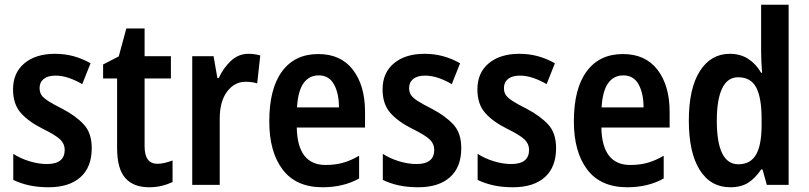

<svg xmlns="http://www.w3.org/2000/svg" viewBox="-20 -780 3412 810"><path d="M367 -155Q367 -75 319.5 -32.5Q272 10 185 10Q140 10 103.5 2Q67 -6 36 -21V-131Q65 -112 103.5 -100Q142 -88 178 -88Q253 -88 253 -148Q253 -173 234 -191.5Q215 -210 158 -238Q100 -267 67.5 -304Q35 -341 35 -403Q35 -473 83 -513Q131 -553 212 -553Q253 -553 290 -543Q327 -533 362 -513L327 -425Q300 -441 271 -451Q242 -461 214 -461Q182 -461 164.5 -447Q147 -433 147 -409Q147 -391 155 -379Q163 -367 184 -353.5Q205 -340 243 -321Q300 -291 333.5 -255Q367 -219 367 -155Z M644 -89Q659 -89 675.5 -93Q692 -97 708 -103V-12Q687 -2 662.5 4Q638 10 609 10Q543 10 508.5 -29Q474 -68 474 -156V-449H415V-508L481 -542L513 -660H590V-543H701V-449H590V-163Q590 -89 644 -89Z M1028 -553Q1054 -553 1078 -546L1065 -428Q1045 -435 1016 -435Q969 -435 938 -393.5Q907 -352 907 -280V0H791V-543H881L897 -451H903Q922 -493 954 -523Q986 -553 1028 -553Z M1323 -552Q1418 -552 1469 -485.5Q1520 -419 1520 -308V-242H1232Q1235 -84 1354 -84Q1393 -84 1426 -93Q1459 -102 1495 -123V-27Q1429 10 1341 10Q1229 10 1172.5 -64.5Q1116 -139 1116 -268Q1116 -406 1170 -479Q1224 -552 1323 -552ZM1325 -462Q1284 -462 1260.5 -429Q1237 -396 1233 -327H1410Q1410 -386 1389 -424Q1368 -462 1325 -462Z M1926 -155Q1926 -75 1878.5 -32.5Q1831 10 1744 10Q1699 10 1662.5 2Q1626 -6 1595 -21V-131Q1624 -112 1662.5 -100Q1701 -88 1737 -88Q1812 -88 1812 -148Q1812 -173 1793 -191.5Q1774 -210 1717 -238Q1659 -267 1626.5 -304Q1594 -341 1594 -403Q1594 -473 1642 -513Q1690 -553 1771 -553Q1812 -553 1849 -543Q1886 -533 1921 -513L1886 -425Q1859 -441 1830 -451Q1801 -461 1773 -461Q1741 -461 1723.5 -447Q1706 -433 1706 -409Q1706 -391 1714 -379Q1722 -367 1743 -353.5Q1764 -340 1802 -321Q1859 -291 1892.5 -255Q1926 -219 1926 -155Z M2326 -155Q2326 -75 2278.5 -32.5Q2231 10 2144 10Q2099 10 2062.5 2Q2026 -6 1995 -21V-131Q2024 -112 2062.5 -100Q2101 -88 2137 -88Q2212 -88 2212 -148Q2212 -173 2193 -191.5Q2174 -210 2117 -238Q2059 -267 2026.5 -304Q1994 -341 1994 -403Q1994 -473 2042 -513Q2090 -553 2171 -553Q2212 -553 2249 -543Q2286 -533 2321 -513L2286 -425Q2259 -441 2230 -451Q2201 -461 2173 -461Q2141 -461 2123.5 -447Q2106 -433 2106 -409Q2106 -391 2114 -379Q2122 -367 2143 -353.5Q2164 -340 2202 -321Q2259 -291 2292.5 -255Q2326 -219 2326 -155Z M2608 -552Q2703 -552 2754 -485.5Q2805 -419 2805 -308V-242H2517Q2520 -84 2639 -84Q2678 -84 2711 -93Q2744 -102 2780 -123V-27Q2714 10 2626 10Q2514 10 2457.5 -64.5Q2401 -139 2401 -268Q2401 -406 2455 -479Q2509 -552 2608 -552ZM2610 -462Q2569 -462 2545.5 -429Q2522 -396 2518 -327H2695Q2695 -386 2674 -424Q2653 -462 2610 -462Z M3061 10Q2978 10 2932 -63Q2886 -136 2886 -271Q2886 -407 2932.5 -480Q2979 -553 3059 -553Q3103 -553 3136 -532Q3169 -511 3191 -473H3195Q3193 -498 3192 -521.5Q3191 -545 3191 -563V-760H3307V0H3215L3197 -65H3191Q3167 -29 3137 -9.5Q3107 10 3061 10ZM3095 -87Q3146 -87 3169.5 -127.5Q3193 -168 3193 -252V-279Q3193 -367 3170.5 -410.5Q3148 -454 3094 -454Q3049 -454 3026.5 -407Q3004 -360 3004 -271Q3004 -87 3095 -87Z"/></svg>

Font: Noto Sans Thai Looped Condensed SemiBold
Style: Regular
Weight: 600
Width: 3
Designer: Sasikarn Vongin, Ben Mitchell
Foundry: The Fontpad Ltd
Version: Version 1.001; ttfautohint (v1.8.4.7-5d5b)